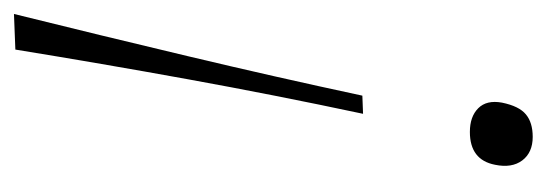

<svg xmlns="http://www.w3.org/2000/svg" viewBox="-274 -500 783 275"><g transform="rotate(-90 117.5 -362.5)"><path d="M92 -234Q119 -361 141.5 -485Q164 -609 184 -732L235 -734Q204.5 -611 174.8 -486Q145 -361 118 -235ZM59 9Q36.5 9 25.2 -6Q14 -21 19 -45Q26 -81 66 -81Q88 -81 100 -69Q112 -57 108 -35Q103 -10.5 91.2 -0.8Q79.5 9 59 9Z"/></g></svg>

Font: Commissioner Loud Thin
Style: Italic
Weight: 100
Italic angle: -12°
Designer: Kostas Bartsokas
Foundry: Kostas Bartsokas
Version: Version 1.000; ttfautohint (v1.8.3)